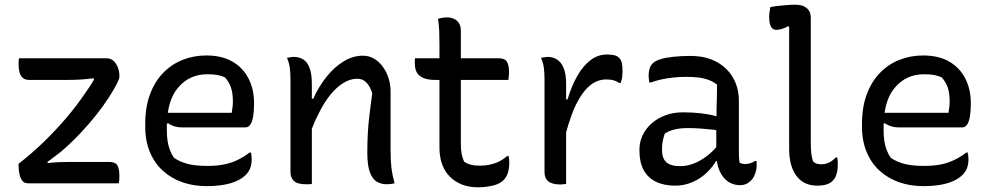

<svg xmlns="http://www.w3.org/2000/svg" viewBox="-20 -780 4220 817"><path d="M61 -532H434Q451 -532 463 -521Q475 -510 481.5 -493Q488 -476 488 -458V-453Q488 -444 475.5 -420Q463 -396 441 -362Q419 -328 388 -289Q357 -250 319 -210Q281 -170 239 -134Q225 -123 210 -112Q195 -101 182 -91L183 -86Q208 -89 232 -90Q256 -91 282 -91H444Q470 -91 479 -77Q488 -63 488 -32Q488 -24 487.5 -15Q487 -6 485 0H100Q84 0 75.5 -10Q67 -20 63 -38Q59 -56 59 -75V-83Q112 -124 163.5 -173.5Q215 -223 261.5 -277.5Q308 -332 344 -386Q353 -399 363 -413.5Q373 -428 380 -442L378 -447Q348 -443 322.5 -441.5Q297 -440 269 -440H103Q87 -440 77 -448.5Q67 -457 63 -472.5Q59 -488 59 -509Q59 -515 59.5 -521Q60 -527 61 -532Z M858 -544Q924 -544 969 -518Q1014 -492 1037.5 -446Q1061 -400 1061 -342V-338Q1061 -306 1057 -283.5Q1053 -261 1045 -249.5Q1037 -238 1025 -238H755Q736 -238 720.5 -243Q705 -248 695 -256L690 -253Q690 -245 690 -236V-225Q690 -201 693 -180.5Q696 -160 703 -141.5Q710 -123 721 -108Q748 -90 781 -82Q814 -74 862 -74Q899 -74 929.5 -79.5Q960 -85 988 -98Q1016 -111 1042 -131H1048Q1049 -125 1050 -118.5Q1051 -112 1051 -103Q1051 -80 1044.5 -64Q1038 -48 1026 -36Q1010 -20 985 -9Q960 2 928 7Q896 12 859 12Q803 12 756 -4.5Q709 -21 673.5 -53Q638 -85 618 -132.5Q598 -180 598 -241V-253Q598 -324 618 -378Q638 -432 673.5 -469Q709 -506 756.5 -525Q804 -544 858 -544ZM694 -300H966Q968 -312 969.5 -324Q971 -336 971 -348Q971 -383 963 -407Q955 -431 937 -451Q920 -458 904.5 -461Q889 -464 862 -464Q785 -464 737 -406Q704 -367 694 -300Z M1659 0Q1650 2 1642.5 3Q1635 4 1626 4Q1601 4 1582.5 -7.5Q1564 -19 1553.5 -48Q1543 -77 1543 -129Q1543 -172 1545 -210.5Q1547 -249 1552 -290.5Q1557 -332 1564 -384Q1554 -414 1538.5 -429.5Q1523 -445 1500 -445Q1471 -445 1442 -427.5Q1413 -410 1386 -377Q1359 -344 1336 -297Q1320 -267 1307 -232V3Q1303 3 1299 3.5Q1295 4 1291 4H1283Q1266 4 1253 1Q1240 -2 1232 -9Q1224 -16 1220 -25.5Q1216 -35 1216 -48V-442Q1216 -472 1213 -493Q1210 -514 1201 -534Q1206 -535 1210.5 -535.5Q1215 -536 1220 -537Q1225 -538 1229 -538Q1253 -538 1270.5 -527Q1288 -516 1297.5 -490.5Q1307 -465 1307 -422V-360H1313Q1337 -413 1370 -454Q1403 -495 1442.5 -519Q1482 -543 1524 -543Q1550 -543 1571.5 -530.5Q1593 -518 1609 -496Q1625 -474 1633.5 -447Q1642 -420 1642 -392V-139Q1642 -98 1645.5 -67.5Q1649 -37 1659 0Z M1746 -532H1850V-594Q1850 -620 1849 -646.5Q1848 -673 1844 -700Q1854 -703 1863.5 -704.5Q1873 -706 1882 -706Q1898 -706 1911.5 -700Q1925 -694 1933 -681.5Q1941 -669 1941 -650V-532H2102Q2128 -532 2137 -517.5Q2146 -503 2146 -472Q2146 -467 2145.5 -461Q2145 -455 2144.5 -450Q2144 -445 2143 -440H1941V-168Q1941 -143 1944.5 -125Q1948 -107 1955 -92Q1968 -83 1983.5 -79Q1999 -75 2021 -75Q2045 -75 2065.5 -79.5Q2086 -84 2104 -93Q2122 -102 2138 -116H2144Q2146 -109 2146.5 -102Q2147 -95 2147 -87Q2147 -65 2142 -47.5Q2137 -30 2126 -17Q2119 -9 2108.5 -2.5Q2098 4 2083.5 8Q2069 12 2051.5 14.5Q2034 17 2013 17Q1976 17 1946.5 5.5Q1917 -6 1895 -27.5Q1873 -49 1861.5 -80.5Q1850 -112 1850 -152V-440H1832Q1807 -440 1790.5 -445Q1774 -450 1763.5 -459.5Q1753 -469 1749 -482.5Q1745 -496 1745 -515Q1745 -518 1745 -521Q1745 -524 1745.5 -527Q1746 -530 1746 -532Z M2389 3Q2384 3 2380 3.5Q2376 4 2372.5 4.5Q2369 5 2365 5Q2347 5 2334 1.5Q2321 -2 2313 -8.5Q2305 -15 2301 -25Q2297 -35 2297 -47V-442Q2297 -472 2294 -493Q2291 -514 2282 -534Q2287 -535 2292 -535.5Q2297 -536 2301.5 -537Q2306 -538 2310 -538Q2332 -538 2350 -527Q2368 -516 2378.5 -490.5Q2389 -465 2389 -422V-357H2395Q2413 -417 2438 -459.5Q2463 -502 2494 -525Q2525 -548 2562 -548Q2581 -548 2594 -545Q2607 -542 2614 -534Q2622 -527 2625.5 -514Q2629 -501 2629 -479Q2629 -472 2628.5 -465Q2628 -458 2627.5 -452Q2627 -446 2625 -439.5Q2623 -433 2621 -427H2615Q2605 -434 2592 -438Q2579 -442 2560 -442Q2521 -442 2489 -415Q2457 -388 2430 -333Q2408 -286 2389 -217Z M3124 -353V-139Q3124 -124 3124.5 -112.5Q3125 -101 3127 -88Q3132 -85 3138 -83.5Q3144 -82 3150 -82Q3162 -82 3173 -85.5Q3184 -89 3193 -95H3199Q3199 -91 3199.5 -88Q3200 -85 3200 -80Q3200 -60 3193.5 -41.5Q3187 -23 3176.5 -12.5Q3166 -2 3154.5 3Q3143 8 3130 8Q3106 8 3087 -2Q3068 -12 3055 -30Q3042 -48 3035 -72Q3032 -83 3030 -95H3027Q3012 -69 2986.5 -44.5Q2961 -20 2926.5 -5Q2892 10 2852 10Q2805 10 2770.5 -7Q2736 -24 2718.5 -57Q2701 -90 2701 -138V-144Q2701 -176 2714.5 -204.5Q2728 -233 2753 -255Q2778 -277 2811.5 -289.5Q2845 -302 2886 -302Q2926 -302 2961.5 -298Q2997 -294 3022 -287Q3026 -286 3029 -285Q3029 -299 3029 -312Q3030 -342 3030.5 -368Q3031 -394 3031 -420Q3016 -432 2996.5 -439.5Q2977 -447 2953.5 -450Q2930 -453 2900 -453Q2871 -453 2844.5 -450Q2818 -447 2794.5 -442Q2771 -437 2749 -429H2743Q2742 -435 2741 -443Q2740 -451 2740 -458Q2740 -474 2744 -487.5Q2748 -501 2758 -511Q2768 -521 2790.5 -528Q2813 -535 2846 -538.5Q2879 -542 2919 -542Q2969 -542 3007 -527Q3045 -512 3071 -486Q3097 -460 3110.5 -426Q3124 -392 3124 -353ZM2797 -142Q2797 -106 2815.5 -89.5Q2834 -73 2875 -73Q2902 -73 2930.5 -83.5Q2959 -94 2988 -116Q3009 -132 3028 -154V-226Q3023 -227 3017 -228Q2989 -231 2961.5 -233Q2934 -235 2907 -235Q2874 -235 2850 -229Q2826 -223 2809 -212Q2804 -198 2800.5 -182Q2797 -166 2797 -145Z M3258 -750Q3268 -752 3279 -753.5Q3290 -755 3301 -756Q3312 -757 3323 -758Q3334 -759 3344 -759.5Q3354 -760 3363 -760Q3384 -760 3398.5 -754Q3413 -748 3421.5 -736Q3430 -724 3430 -705V-180Q3430 -149 3432 -129Q3434 -109 3440 -93Q3447 -86 3455.5 -83.5Q3464 -81 3476 -81Q3488 -81 3498.5 -84.5Q3509 -88 3518.5 -94.5Q3528 -101 3536 -110H3542Q3544 -104 3544.5 -96.5Q3545 -89 3545 -78Q3545 -64 3542.5 -51Q3540 -38 3535.5 -28Q3531 -18 3524 -12Q3518 -4 3507 1Q3496 6 3484 8Q3472 10 3458 10Q3427 10 3404.5 -1.5Q3382 -13 3367 -34.5Q3352 -56 3345 -84Q3338 -112 3338 -146V-665L3334 -669Q3328 -665 3318.5 -661Q3309 -657 3299.5 -655Q3290 -653 3282 -653Q3269 -653 3261 -666Q3253 -679 3253 -709Q3253 -721 3255 -732Q3257 -743 3258 -750Z M3908 -544Q3974 -544 4019 -518Q4064 -492 4087.5 -446Q4111 -400 4111 -342V-338Q4111 -306 4107 -283.5Q4103 -261 4095 -249.5Q4087 -238 4075 -238H3805Q3786 -238 3770.5 -243Q3755 -248 3745 -256L3740 -253Q3740 -245 3740 -236V-225Q3740 -201 3743 -180.5Q3746 -160 3753 -141.5Q3760 -123 3771 -108Q3798 -90 3831 -82Q3864 -74 3912 -74Q3949 -74 3979.5 -79.5Q4010 -85 4038 -98Q4066 -111 4092 -131H4098Q4099 -125 4100 -118.5Q4101 -112 4101 -103Q4101 -80 4094.5 -64Q4088 -48 4076 -36Q4060 -20 4035 -9Q4010 2 3978 7Q3946 12 3909 12Q3853 12 3806 -4.5Q3759 -21 3723.5 -53Q3688 -85 3668 -132.5Q3648 -180 3648 -241V-253Q3648 -324 3668 -378Q3688 -432 3723.5 -469Q3759 -506 3806.5 -525Q3854 -544 3908 -544ZM3744 -300H4016Q4018 -312 4019.5 -324Q4021 -336 4021 -348Q4021 -383 4013 -407Q4005 -431 3987 -451Q3970 -458 3954.5 -461Q3939 -464 3912 -464Q3835 -464 3787 -406Q3754 -367 3744 -300Z"/></svg>

Font: Code D Ace
Style: Regular
Weight: 400
Version: Version 1.085; ttfautohint (v1.8.4.7-5d5b);Nerd Fonts 3.0.2